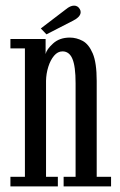

<svg xmlns="http://www.w3.org/2000/svg" viewBox="-20 -662 427 682"><path d="M17 0V-34H68.5V-490H17V-523.5H142V-470Q145.5 -486.5 168.5 -507.5Q191.5 -528.5 228 -528.5Q251.5 -528.5 273.5 -516.8Q295.5 -505 309.5 -472Q323.5 -439 323.5 -374.5V-34H374.5V0H206V-34H248.5V-366.5Q248.5 -426.5 237.2 -453Q226 -479.5 202 -479.5Q185 -479.5 172 -464Q159 -448.5 151.5 -424.5Q144 -400.5 143.5 -375V-34H185.5V0ZM145 -540 125 -561 213.5 -628.5Q229.5 -642 243 -642Q256.5 -642 263.5 -629.5Q266.5 -624.5 266.5 -619Q266.5 -609.5 258 -601.2Q249.5 -593 237.5 -587.5Z"/></svg>

Font: Imbue 10pt
Style: Regular
Weight: 400
Designer: Tyler Finck
Foundry: Etcetera Type Company
Version: Version 1.102; ttfautohint (v1.8.3)